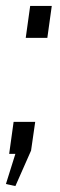

<svg xmlns="http://www.w3.org/2000/svg" viewBox="-29 -520 203 649"><path d="M90 -108 76 -11 23 109 -9 102 23 0H2L17 -108ZM146 -500 131 -392H58L73 -500Z"/></svg>

Font: Pathway Extreme 8pt Thin 12pt Light
Style: Italic
Weight: 300
Italic angle: -8°
Version: Version 1.001;gftools[0.9.26]